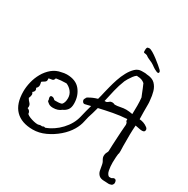

<svg xmlns="http://www.w3.org/2000/svg" viewBox="-187 -927 1157 1181"><g transform="rotate(30 391.5 -337.0)"><path d="M730 86Q726 86 721.5 85.5Q717 85 713 85H709Q682 85 669.5 73.5Q657 62 653 45Q649 28 646.5 9.5Q644 -9 635 -22Q632 -27 629.5 -33.5Q627 -40 627 -49Q627 -63 633 -73Q639 -83 639 -88Q639 -103 640.5 -131Q642 -159 643.5 -187.5Q645 -216 646 -230Q647 -246 648.5 -263.5Q650 -281 650 -281Q649 -295 644 -298.5Q639 -302 640 -316Q591 -313 543.5 -304Q496 -295 449 -284L437 -241Q425 -207 418.5 -173.5Q412 -140 393 -108Q372 -72 335.5 -40.5Q299 -9 255.5 11Q212 31 168 31Q87 31 44 -13Q1 -57 1 -144Q1 -176 9.5 -211.5Q18 -247 36 -279Q54 -311 81.5 -334Q109 -357 146 -363Q154 -365 162.5 -366.5Q171 -368 181 -368Q246 -368 277.5 -328.5Q309 -289 309 -233Q309 -205 297 -189.5Q285 -174 266 -166Q244 -147 208 -147Q183 -147 170 -161Q160 -166 162 -178Q161 -179 161 -180Q161 -181 160 -182Q158 -190 158 -193Q158 -205 169 -205Q182 -205 192 -193Q194 -193 195 -192.5Q196 -192 197 -192Q208 -192 221 -192.5Q234 -193 245 -197Q260 -212 260 -244Q260 -270 245 -289.5Q230 -309 207 -319H201Q182 -319 168 -317.5Q154 -316 134 -313Q130 -297 119.5 -295Q109 -293 96 -291L95 -290Q97 -275 92.5 -269Q88 -263 81 -259.5Q74 -256 66 -249L67 -245Q70 -235 70 -226Q70 -214 60 -204L58 -202Q63 -194 63 -189Q63 -177 50 -168Q57 -161 57 -151Q57 -146 55 -140Q53 -134 50 -126L51 -124Q57 -113 67 -103Q77 -93 77 -79Q77 -76 76.5 -73.5Q76 -71 75 -68Q96 -61 97 -39L98 -38Q105 -31 120 -25Q135 -19 150.5 -15.5Q166 -12 176 -12Q182 -12 187.5 -14Q193 -16 199 -16Q206 -16 209 -15L210 -16Q221 -22 228 -17Q284 -37 327.5 -83.5Q371 -130 384 -185Q389 -208 395 -230Q401 -252 407 -274L370 -265Q360 -262 353.5 -269Q347 -276 347 -284Q347 -291 352 -296Q354 -305 363 -309Q390 -325 422 -334Q426 -348 429 -361Q432 -374 435 -387Q439 -403 446 -431Q453 -459 463.5 -490.5Q474 -522 489.5 -550.5Q505 -579 524.5 -597.5Q544 -616 569 -616Q581 -616 590 -616Q599 -616 606 -614Q646 -612 665.5 -592.5Q685 -573 693 -544.5Q701 -516 703 -487Q705 -474 705 -461.5Q705 -449 705 -437V-403Q705 -393 705.5 -380.5Q706 -368 706 -353Q721 -352 735.5 -347Q750 -342 763 -332Q773 -325 773 -315Q773 -299 754 -299Q743 -299 730.5 -302Q718 -305 704 -307Q703 -291 702 -275Q701 -259 701 -243V-158Q701 -156 701.5 -145.5Q702 -135 702 -124Q702 -116 701.5 -110Q701 -104 699 -103Q698 -96 696.5 -78Q695 -60 695 -39Q695 -11 700 14.5Q705 40 720 48H733Q738 48 741 45Q748 40 753 40Q767 40 769 55Q770 58 770 63Q770 70 764.5 77Q759 84 745 86Q741 87 737.5 86.5Q734 86 730 86ZM463 -342Q466 -342 469.5 -342.5Q473 -343 477 -343Q486 -348 492 -353.5Q498 -359 510 -359Q515 -359 519.5 -357.5Q524 -356 528 -354Q546 -354 566.5 -358.5Q587 -363 606 -363Q617 -363 628 -361.5Q639 -360 651 -358Q651 -371 651.5 -386.5Q652 -402 652 -418Q652 -447 649 -475L646 -482Q645 -485 639.5 -498Q634 -511 627.5 -528Q621 -545 615 -557Q595 -575 565 -575Q560 -575 558 -576Q548 -570 537.5 -556Q527 -542 519 -528.5Q511 -515 508 -508Q492 -468 482 -426Q472 -384 463 -342ZM651 -658Q632 -666 621 -674.5Q610 -683 596 -691Q583 -697 570.5 -702.5Q558 -708 548 -716Q539 -720 530.5 -720Q522 -720 522 -730V-742Q522 -750 525 -755.5Q528 -761 540 -761Q549 -761 566 -751Q583 -741 602 -726.5Q621 -712 637 -698.5Q653 -685 660 -678Q667 -671 667 -665Q667 -652 651 -658Z"/></g></svg>

Font: Are You Serious
Style: Regular
Weight: 400
Designer: Robert E. Leuschke
Foundry: Robert E. Leuschke
Version: Version 1.100